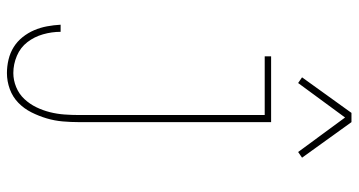

<svg xmlns="http://www.w3.org/2000/svg" viewBox="-254 -532 1009 540"><g transform="rotate(90 250.0 -261.5)"><path d="M185 223Q166 223 147 218.5Q128 214 112 204Q96 194 84 179Q72 164 64.5 146.5Q57 129 53.5 110Q50 91 49 72H69Q69 97 76 121.5Q83 146 98 165.5Q113 185 136.5 195Q160 205 185 205Q205 205 224.5 197Q244 189 258 174Q272 159 281 140.5Q290 122 295 102Q300 82 301.5 61.5Q303 41 303 20V-502H138V-520H323V20Q323 43 321 66Q319 89 312.5 111Q306 133 295.5 154Q285 175 268.5 191Q252 207 230 215Q208 223 185 223ZM213 -596 197 -607 297 -746H323L423 -607L407 -596L310 -728Z"/></g></svg>

Font: Iosevka SS18 Thin
Style: Regular
Weight: 100
Monospace: yes
Designer: Belleve Invis
Foundry: Belleve Invis
Version: Version 25.1.1; ttfautohint (v1.8.4)